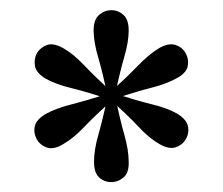

<svg xmlns="http://www.w3.org/2000/svg" viewBox="-20 -608 441 380"><path d="M347.6 -502.4Q354 -491.1 351.6 -477.4Q349.2 -463.7 329.8 -453.2Q309.7 -441.9 279.4 -434.3Q249.2 -426.6 203.2 -411.3L196.8 -424.2Q230.6 -454.8 252.8 -477.8Q275 -500.8 295.2 -512.9Q313.7 -523.4 327.4 -519Q341.1 -514.5 347.6 -502.4ZM347.6 -332.3Q341.1 -321 327.8 -316.5Q314.5 -312.1 296 -322.6Q275.8 -333.9 254.4 -356.9Q233.1 -379.8 196.8 -412.1L204 -424.2Q247.6 -409.7 279 -402Q310.5 -394.4 330.6 -383.1Q349.2 -371.8 352 -358.1Q354.8 -344.4 347.6 -332.3ZM200 -247.6Q186.3 -247.6 176.2 -256.9Q166.1 -266.1 166.1 -287.9Q166.1 -311.3 174.6 -341.1Q183.1 -371 193.5 -417.7H208.1Q216.9 -373.4 225.8 -342.3Q234.7 -311.3 234.7 -287.9Q235.5 -266.1 224.6 -256.9Q213.7 -247.6 200 -247.6ZM52.4 -333.1Q46 -345.2 48.8 -358.1Q51.6 -371 70.2 -382.3Q90.3 -393.5 120.6 -401.2Q150.8 -408.9 196.8 -423.4L204 -411.3Q169.4 -380.6 147.2 -357.3Q125 -333.9 104.8 -322.6Q86.3 -311.3 72.6 -316.1Q58.9 -321 52.4 -333.1ZM53.2 -503.2Q60.5 -514.5 73 -519Q85.5 -523.4 104.8 -512.9Q125 -501.6 146.4 -479Q167.7 -456.5 204 -423.4L196.8 -411.3Q153.2 -425.8 121.8 -433.5Q90.3 -441.1 70.2 -452.4Q51.6 -463.7 49.2 -477.4Q46.8 -491.1 53.2 -503.2ZM200.8 -587.9Q213.7 -587.9 224.2 -578.6Q234.7 -569.4 234.7 -547.6Q234.7 -525 225.8 -494.8Q216.9 -464.5 207.3 -417.7H192.7Q183.9 -462.1 174.6 -493.5Q165.3 -525 165.3 -547.6Q165.3 -569.4 176.2 -578.6Q187.1 -587.9 200.8 -587.9Z"/></svg>

Font: Playfair
Style: Regular
Weight: 400
Designer: Claus Eggers Sørensen
Foundry: Claus Eggers Sørensen
Version: Version 2.001;gftools[0.9.30]